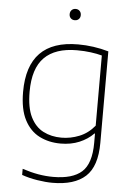

<svg xmlns="http://www.w3.org/2000/svg" viewBox="-63 -790 740 1066"><g transform="rotate(5 307.0 -256.5)"><path d="M270 230Q232.5 230 185.2 222.5Q138 215 99 201V167Q146.5 182.5 188.5 189.8Q230.5 197 271 197Q379 197 430.5 150.8Q482 104.5 482 -11V-63H479Q447 -30 400.5 -10.5Q354 9 296 9Q230.5 9 178 -17.5Q125.5 -44 94.8 -103Q64 -162 64 -259Q64 -548 346 -548Q432 -548 516 -524V-14Q516 117 454.2 173.5Q392.5 230 270 230ZM298 -24Q348.5 -24 397.2 -43.5Q446 -63 482 -107V-498Q455 -505.5 419.5 -510.2Q384 -515 342 -515Q222 -515 161 -454Q100 -393 100 -263Q100 -174 126 -121.8Q152 -69.5 196.8 -46.8Q241.5 -24 298 -24ZM315 -680Q301.5 -680 292.8 -688.5Q284 -697 284 -711Q284 -725.5 292.8 -734.2Q301.5 -743 315 -743Q328.5 -743 337.2 -734.2Q346 -725.5 346 -711Q346 -697 337.2 -688.5Q328.5 -680 315 -680Z"/></g></svg>

Font: Encode Sans Expanded Thin
Style: Regular
Weight: 100
Width: 7
Designer: Multiple Designers
Foundry: Impallari Type
Version: Version 3.000; ttfautohint (v1.8.3) -l 8 -r 50 -G 200 -x 14 